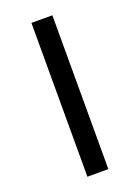

<svg xmlns="http://www.w3.org/2000/svg" viewBox="-136 -766 602 827"><g transform="rotate(-20 165.0 -352.5)"><path d="M117 0V-705H213V0Z"/></g></svg>

Font: Nunito Sans 10pt Expanded
Style: Regular
Weight: 400
Width: 7
Designer: Vernon Adams
Foundry: Vernon Adams
Version: Version 3.101;gftools[0.9.27]